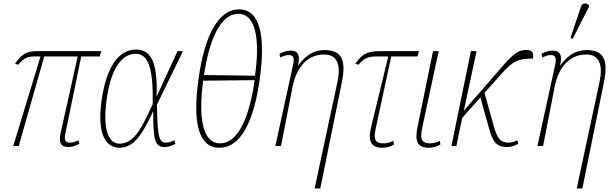

<svg xmlns="http://www.w3.org/2000/svg" viewBox="-20 -825 3454 1085"><path d="M55 0H86L230 -506H419L323 -75C313 -29 315 6 367 6C388 6 406 -1 429 -13L423 -33C409 -26 394 -19 375 -19C348 -19 342 -37 349 -69L439 -506H543L553 -536H186C119 -536 97 -508 65 -465L82 -459C114 -494 131 -506 174 -506H209Z M656 10C749 10 798 -98 845 -195H846C846 -42 852 6 910 6C931 6 953 -2 971 -12L965 -33C950 -24 934 -19 917 -19C881 -19 869 -44 867 -234L1014 -536H983L867 -283H865C871 -466 837 -545 749 -545C648 -545 580 -442 554 -257C526 -57 583 10 656 10ZM656 -13C586 -13 561 -109 583 -266C609 -449 674 -521 747 -521C817 -521 847 -442 843 -236C795 -139 750 -13 656 -13Z M1220 10C1340 10 1414 -137 1448 -378C1481 -619 1451 -772 1331 -772C1212 -772 1135 -620 1102 -379C1068 -138 1099 10 1220 10ZM1421 -397 1133 -401C1162 -600 1226 -747 1327 -747C1426 -747 1450 -602 1421 -397ZM1224 -15C1122 -15 1101 -165 1128 -369L1419 -372C1390 -164 1326 -15 1224 -15Z M1758 240H1790L1912 -361C1937 -485 1912 -542 1814 -542C1752 -542 1707 -512 1666 -456H1664C1677 -511 1667 -539 1621 -539C1601 -539 1580 -532 1559 -521L1564 -500C1586 -511 1599 -514 1611 -514C1636 -514 1645 -501 1637 -462L1536 0H1568L1633 -333C1657 -454 1724 -517 1811 -517C1888 -517 1907 -456 1887 -362Z M2142 10C2163 10 2187 4 2207 -9L2202 -29C2180 -17 2161 -15 2147 -15C2089 -15 2093 -53 2105 -108L2191 -506H2338L2348 -536H2123C2042 -536 2020 -508 1988 -465L2005 -459C2037 -494 2054 -506 2111 -506H2174L2078 -110C2057 -25 2077 10 2142 10Z M2405 10C2425 10 2449 4 2469 -9L2465 -29C2442 -17 2424 -15 2410 -15C2352 -15 2356 -53 2367 -108L2459 -536H2427L2340 -110C2322 -25 2339 10 2405 10Z M2531 0H2559L2592 -159L2695 -274L2743 -101C2765 -18 2789 6 2847 6C2862 6 2887 1 2909 -13L2903 -33C2885 -23 2871 -19 2855 -19C2810 -19 2790 -39 2769 -117L2718 -300L2813 -407C2880 -482 2909 -494 2992 -494C2997 -521 2991 -543 2955 -543C2908 -543 2878 -518 2812 -442L2601 -199L2673 -536H2641Z M3216 -605 3307 -784 3309 -796C3293 -808 3271 -811 3263 -787L3204 -611ZM3239 240H3271L3393 -361C3418 -485 3393 -542 3295 -542C3233 -542 3188 -512 3147 -456H3145C3158 -511 3148 -539 3102 -539C3082 -539 3061 -532 3040 -521L3045 -500C3067 -511 3080 -514 3092 -514C3117 -514 3126 -501 3118 -462L3017 0H3049L3114 -333C3138 -454 3205 -517 3292 -517C3369 -517 3388 -456 3368 -362Z"/></svg>

Font: Noto Serif Condensed Thin
Style: Italic
Weight: 100
Width: 3
Italic angle: -12°
Designer: Monotype Design Team
Foundry: Monotype Imaging Inc.
Version: Version 2.013